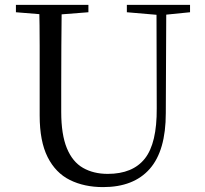

<svg xmlns="http://www.w3.org/2000/svg" viewBox="-20 -748 837 784"><path d="M401 16Q324 16 265.5 -13Q207 -42 174.5 -106.5Q142 -171 142 -276V-391Q142 -476 142 -560.5Q142 -645 140 -728H232Q231 -645 230.5 -561Q230 -477 230 -391V-291Q230 -199 253 -143Q276 -87 319 -62.5Q362 -38 420 -38Q522 -38 571.5 -100.5Q621 -163 620 -306L619 -728H659L657 -286Q657 -133 591.5 -58.5Q526 16 401 16ZM45 -698V-728H341V-698L201 -687H180ZM498 -698V-728H756V-698L647 -687H626Z"/></svg>

Font: Noto Serif SC ExtraLight
Style: Regular
Weight: 400
Version: Version 2.002-H1;hotconv 1.1.0;makeotfexe 2.6.0